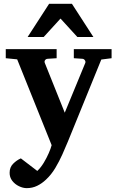

<svg xmlns="http://www.w3.org/2000/svg" viewBox="-20 -742 606 993"><path d="M557.1 -440.9 503.9 -434.1 331.1 -9.8Q318.8 20 302.7 56.2Q286.6 92.3 265.9 127Q245.1 161.6 217.8 187Q196.8 207 172.1 219Q147.5 231 118.2 231Q98.6 231 77.9 220.9Q57.1 210.9 43.2 192.9Q29.3 174.8 29.8 150.9Q29.8 123 48.1 104.7Q66.4 86.4 87.9 77.1L172.9 142.1Q190.9 125 206.1 100.1Q221.2 75.2 231.9 50.5Q242.7 25.9 247.1 8.8L68.8 -435.1L9.8 -440.9V-487.8H272.9V-440.9L227.1 -438Q217.8 -437.5 213.1 -430.9Q208.5 -424.3 211.9 -416L314.9 -159.2L420.9 -416Q423.8 -423.3 418.9 -430.4Q414.1 -437.5 405.8 -438L361.8 -440.9V-487.8H557.1ZM462.9 -550.8H379.9L293 -646L206.1 -550.8H123L233.9 -722.2H352.1Z"/></svg>

Font: Charis
Style: Bold
Weight: 700
Designer: Walt Agee, Miriam Martin, Annie Olsen, Victor Gaultney, Lorna Priest, Alan Ward, Bob Hallissy, Martin Hosken, Sharon Cor
Foundry: SIL Global
Version: Version 7.000